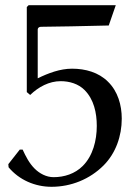

<svg xmlns="http://www.w3.org/2000/svg" viewBox="-20 -707 539 738"><path d="M125 -594C125 -600 131 -604 137 -604C185 -604 311 -607 398 -609L425 -687H90L83 -680V-353L96 -342C128 -373 169 -395 213 -395C247 -395 281 -385 305 -361C341 -325 352 -273 352 -223C352 -167 337 -108 298 -69C268 -39 227 -26 186 -26C158 -26 132 -40 113 -59C92 -80 79 -106 67 -132H56L12 -76L13 -64C54 -15 115 11 178 11C253 11 325 -18 378 -71C425 -118 448 -184 448 -251C448 -303 433 -356 395 -393C359 -429 308 -443 257 -443C211 -443 166 -426 125 -406V-413Z"/></svg>

Font: Neo Euler
Style: Euler
Weight: 500
Designer: Hermann Zapf
Version: Version 000.002